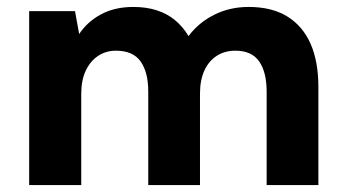

<svg xmlns="http://www.w3.org/2000/svg" viewBox="-20 -533 996 553"><path d="M64 0V-501H196L208 -435Q232 -471 271.5 -492Q311 -513 364 -513Q401 -513 431 -503.5Q461 -494 484 -475Q507 -456 523 -429Q552 -468 597 -490.5Q642 -513 696 -513Q763 -513 807.5 -485.5Q852 -458 874.5 -407Q897 -356 897 -282V0H748V-269Q748 -325 726.5 -356Q705 -387 658 -387Q627 -387 604 -372Q581 -357 568.5 -329.5Q556 -302 556 -263V0H407V-269Q407 -325 385 -356Q363 -387 314 -387Q285 -387 262.5 -372Q240 -357 227 -329.5Q214 -302 214 -263V0Z"/></svg>

Font: DM Sans 18pt Black
Style: Regular
Weight: 900
Designer: Colophon Foundry, Jonny Pinhorn
Foundry: Colophon Foundry
Version: Version 4.004;gftools[0.9.30]